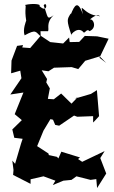

<svg xmlns="http://www.w3.org/2000/svg" viewBox="-20 -915 573 967"><path d="M459 -308 479 -330 468 -461 438 -442 356 -418 371 -425 340 -393 288 -444 251 -415 221 -417 231 -470 213 -500 217 -517 190 -561 224 -556 252 -574 341 -577 374 -567 411 -611 393 -604 482 -631 515 -598 481 -624 527 -720 469 -732 407 -734 379 -704 331 -703 328 -726 298 -696 233 -703 185 -735 132 -673 92 -676 96 -688 66 -684 38 -610 36 -546 82 -559 88 -521 32 -439 98 -449 54 -340 90 -310 42 -263 52 -221 94 -216 86 -192 56 -90 42 -106 48 -59 46 -34 134 11V-12L199 -27L259 -5L246 17L299 -5L340 -9L365 -27L436 -9L465 -13L469 32L515 -41L485 -119L507 -154L394 -100L373 -114L383 -122L289 -151L274 -117L267 -125L226 -134L224 -142L167 -179L199 -257L234 -315L247 -312L258 -286L278 -282L353 -333L369 -327L449 -330V-298ZM184 -758H222C229 -770 210 -801 250 -838C214 -813 223 -828 200 -888C217 -915 224 -842 178 -885C191 -893 148 -900 106 -890C115 -884 102 -871 112 -811C112 -811 93 -766 104 -737C164 -770 158 -754 185 -732ZM398 -757C406 -737 415 -776 431 -758C477 -778 442 -838 425 -810C482 -863 488 -823 477 -835C400 -838 379 -918 398 -843C372 -913 357 -895 335 -838C361 -867 303 -821 335 -845C318 -817 314 -815 340 -737C331 -738 379 -794 407 -743Z"/></svg>

Font: Asimov Aggro
Style: Condensed
Weight: 500
Designer: Google
Version: Version 2.000980; 2014